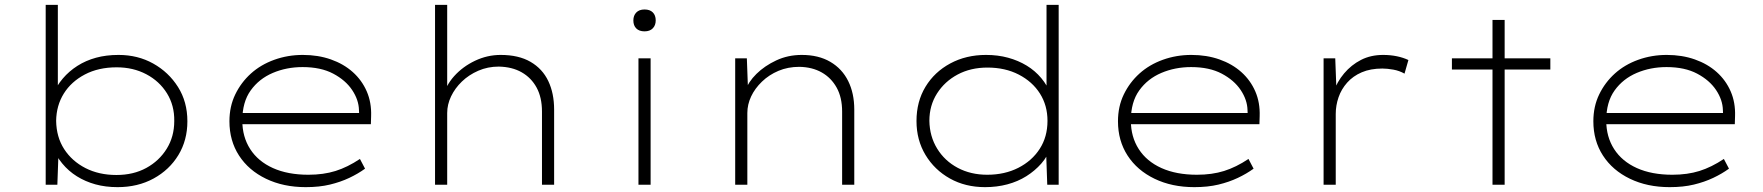

<svg xmlns="http://www.w3.org/2000/svg" viewBox="-20 -760 7254 790"><path d="M464 10Q414 10 372.5 -1.5Q331 -13 296.5 -34.5Q262 -56 236 -87.5Q210 -119 196 -156L221 -139L216 0H168V-740H218V-387L197 -370Q213 -407 238.5 -437Q264 -467 298.5 -489Q333 -511 375 -522.5Q417 -534 468 -534Q547 -534 610.5 -498.5Q674 -463 712.5 -402Q751 -341 751 -261Q751 -183 714 -122Q677 -61 612 -25.5Q547 10 464 10ZM459 -40Q529 -40 582 -69Q635 -98 666 -148Q697 -198 697 -262Q698 -326 667 -376Q636 -426 582 -454.5Q528 -483 460 -483Q385 -483 329 -453.5Q273 -424 242.5 -375Q212 -326 211 -263Q212 -196 244 -146.5Q276 -97 331.5 -68.5Q387 -40 459 -40Z M1238 10Q1146 10 1074.5 -24.5Q1003 -59 963.5 -120Q924 -181 924 -261Q924 -322 948 -371.5Q972 -421 1012.5 -457.5Q1053 -494 1108.5 -514Q1164 -534 1226 -534Q1289 -534 1341.5 -515.5Q1394 -497 1431.5 -463.5Q1469 -430 1489 -384Q1509 -338 1507 -282L1506 -249H965V-295H1479L1458 -283L1457 -307Q1456 -349 1429 -389.5Q1402 -430 1351 -457Q1300 -484 1225 -484Q1159 -484 1102.5 -460Q1046 -436 1011.5 -388Q977 -340 977 -264Q977 -197 1009.5 -146.5Q1042 -96 1103 -68.5Q1164 -41 1249 -41Q1311 -41 1360.5 -56.5Q1410 -72 1461 -106L1482 -66Q1453 -45 1417 -28Q1381 -11 1337.5 -0.5Q1294 10 1238 10Z M1770 0V-740H1820V-374L1802 -357Q1813 -407 1848.5 -446.5Q1884 -486 1934.5 -510Q1985 -534 2040 -534Q2114 -534 2163 -505.5Q2212 -477 2236 -426.5Q2260 -376 2260 -309V0H2210V-301Q2210 -359 2188 -399.5Q2166 -440 2126.5 -462.5Q2087 -485 2032 -486Q1987 -486 1948 -469Q1909 -452 1880.5 -424.5Q1852 -397 1836 -363.5Q1820 -330 1820 -295V0H1795Q1785 0 1779 0Q1773 0 1770 0Z M2607 0V-520H2657V0ZM2632 -631Q2610 -631 2598 -643Q2586 -655 2586 -676Q2586 -696 2598 -708.5Q2610 -721 2632 -721Q2654 -721 2666 -709Q2678 -697 2678 -676Q2678 -656 2666 -643.5Q2654 -631 2632 -631Z M3005 0V-520H3053L3058 -384L3046 -386Q3059 -423 3092.5 -456Q3126 -489 3174 -511.5Q3222 -534 3279 -534Q3348 -534 3396.5 -505.5Q3445 -477 3470 -426.5Q3495 -376 3495 -309V0H3445V-301Q3445 -359 3422.5 -399.5Q3400 -440 3361 -462Q3322 -484 3269 -485Q3222 -485 3183 -468.5Q3144 -452 3115 -424Q3086 -396 3070.5 -363Q3055 -330 3055 -295V0H3031Q3026 0 3020 0Q3014 0 3005 0Z M4033 10Q3952 10 3888.5 -25.5Q3825 -61 3788 -122.5Q3751 -184 3751 -262Q3751 -342 3788 -403Q3825 -464 3890 -499Q3955 -534 4037 -534Q4086 -534 4128 -522.5Q4170 -511 4204.5 -490Q4239 -469 4264.5 -438.5Q4290 -408 4305 -369L4286 -384V-740H4336V0H4289L4284 -144L4304 -156Q4291 -117 4264.5 -87Q4238 -57 4203 -35Q4168 -13 4125 -1.5Q4082 10 4033 10ZM4042 -41Q4114 -41 4170 -69.5Q4226 -98 4258 -147.5Q4290 -197 4290 -263Q4290 -326 4259 -375Q4228 -424 4172 -453Q4116 -482 4043 -482Q3974 -482 3920.5 -453.5Q3867 -425 3835.5 -375.5Q3804 -326 3804 -263Q3805 -199 3836 -148.5Q3867 -98 3920.5 -69.5Q3974 -41 4042 -41Z M4894 10Q4802 10 4730.5 -24.5Q4659 -59 4619.5 -120Q4580 -181 4580 -261Q4580 -322 4604 -371.5Q4628 -421 4668.5 -457.5Q4709 -494 4764.5 -514Q4820 -534 4882 -534Q4945 -534 4997.5 -515.5Q5050 -497 5087.5 -463.5Q5125 -430 5145 -384Q5165 -338 5163 -282L5162 -249H4621V-295H5135L5114 -283L5113 -307Q5112 -349 5085 -389.5Q5058 -430 5007 -457Q4956 -484 4881 -484Q4815 -484 4758.5 -460Q4702 -436 4667.5 -388Q4633 -340 4633 -264Q4633 -197 4665.5 -146.5Q4698 -96 4759 -68.5Q4820 -41 4905 -41Q4967 -41 5016.5 -56.5Q5066 -72 5117 -106L5138 -66Q5109 -45 5073 -28Q5037 -11 4993.5 -0.5Q4950 10 4894 10Z M5426 0V-520H5474L5479 -387L5466 -379Q5481 -423 5510.5 -458Q5540 -493 5580 -513.5Q5620 -534 5671 -534Q5701 -534 5727.5 -528.5Q5754 -523 5775 -513L5759 -457Q5738 -469 5713 -473.5Q5688 -478 5668 -478Q5619 -478 5583 -462.5Q5547 -447 5523 -420Q5499 -393 5487.5 -359.5Q5476 -326 5476 -291V0Z M6121 0V-678H6171V0ZM5954 -474V-520H6359V-474Z M6850 10Q6758 10 6686.5 -24.5Q6615 -59 6575.5 -120Q6536 -181 6536 -261Q6536 -322 6560 -371.5Q6584 -421 6624.5 -457.5Q6665 -494 6720.5 -514Q6776 -534 6838 -534Q6901 -534 6953.5 -515.5Q7006 -497 7043.5 -463.5Q7081 -430 7101 -384Q7121 -338 7119 -282L7118 -249H6577V-295H7091L7070 -283L7069 -307Q7068 -349 7041 -389.5Q7014 -430 6963 -457Q6912 -484 6837 -484Q6771 -484 6714.5 -460Q6658 -436 6623.5 -388Q6589 -340 6589 -264Q6589 -197 6621.5 -146.5Q6654 -96 6715 -68.5Q6776 -41 6861 -41Q6923 -41 6972.5 -56.5Q7022 -72 7073 -106L7094 -66Q7065 -45 7029 -28Q6993 -11 6949.5 -0.5Q6906 10 6850 10Z"/></svg>

Font: Lexend Mega ExtraLight
Style: Regular
Weight: 250
Version: Version 1.007